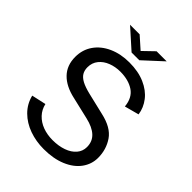

<svg xmlns="http://www.w3.org/2000/svg" viewBox="-257 -1052 1195 1195"><g transform="rotate(45 341.0 -454.0)"><path d="M343.5 -68.5Q395.5 -68.5 437 -83.2Q478.5 -98 502 -125.5Q525.5 -153 525.5 -189.5Q525.5 -238.5 492.8 -269Q460 -299.5 397 -314L252 -348Q167.5 -366.5 122 -413.5Q76.5 -460.5 76.5 -535Q76.5 -598 110.2 -646.5Q144 -695 204 -722Q264 -749 340 -749Q418.5 -749 476.8 -723.5Q535 -698 568.2 -655Q601.5 -612 608.5 -560.5L513.5 -535Q507 -605.5 459.8 -637Q412.5 -668.5 340.5 -668.5Q297.5 -668.5 259.8 -654Q222 -639.5 199 -611Q176 -582.5 176 -543Q176 -515.5 187.8 -495.8Q199.5 -476 227.2 -461.2Q255 -446.5 302.5 -435L443.5 -401.5Q543.5 -379.5 582.8 -321.8Q622 -264 622 -191Q622 -135 588.5 -89Q555 -43 492 -16.5Q429 10 343.5 10Q276 10 216.2 -11.2Q156.5 -32.5 114.5 -74.2Q72.5 -116 58 -175L153 -196Q162 -155.5 189.2 -126.8Q216.5 -98 256.2 -83.2Q296 -68.5 343.5 -68.5ZM176.5 -917.5H261L338.5 -848.5L410 -917.5H499L373.5 -802H305.5Z"/></g></svg>

Font: 1883 Sans
Style: Regular
Weight: 400
Designer: 1883 Sans project is a fork of Public Sans.
Version: Version 1.009